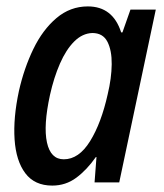

<svg xmlns="http://www.w3.org/2000/svg" viewBox="-20 -569 511 599"><path d="M143 10Q88 10 59 -28.5Q30 -67 25.5 -134Q21 -201 39 -285Q55 -356 84 -416Q113 -476 156 -512.5Q199 -549 254 -549Q332 -549 358 -468H362L387 -539H466L352 0H275L281 -79H279Q251 -39 218 -14.5Q185 10 143 10ZM179 -72Q226 -72 261 -128.5Q296 -185 316 -275Q328 -325 328.5 -368.5Q329 -412 315 -439Q301 -466 268 -466Q237 -465 211.5 -439.5Q186 -414 167 -370.5Q148 -327 136 -273Q115 -177 126.5 -124.5Q138 -72 179 -72Z"/></svg>

Font: Noto Sans Condensed Medium
Style: Italic
Weight: 500
Width: 3
Italic angle: -12°
Designer: Monotype Design Team
Foundry: Monotype Imaging Inc.
Version: Version 2.013; ttfautohint (v1.8.4.7-5d5b)